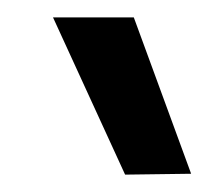

<svg xmlns="http://www.w3.org/2000/svg" viewBox="-20 -811 242 221"><path d="M124 -610 41 -791H134L200 -611Z"/></svg>

Font: Be Vietnam Pro
Style: Italic
Weight: 400
Italic angle: -12°
Designer: Lam Bao, Tony Le, Vietanh Nguyen
Foundry: Yellow Type Foundry
Version: Version 1.002; ttfautohint (v1.8.3)